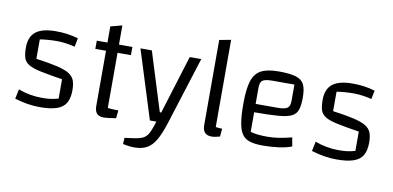

<svg xmlns="http://www.w3.org/2000/svg" viewBox="-77 -902 2686 1312"><g transform="rotate(10 1266.0 -245.5)"><path d="M60 -370Q60 -445 104.5 -480Q149 -515 243 -515Q285 -515 322.5 -510Q360 -505 399 -493L387 -433Q362 -440 327.5 -445Q293 -450 263 -450Q230 -450 199 -447.5Q168 -445 144 -441V-306Q234 -294 289.5 -281Q345 -268 374 -250.5Q403 -233 413.5 -206Q424 -179 424 -138Q424 -82 404.5 -48.5Q385 -15 340.5 0Q296 15 223 15Q181 15 138.5 8Q96 1 49 -13L63 -80Q141 -50 228 -50Q261 -50 285 -53Q309 -56 341 -65V-199Q245 -214 188.5 -226Q132 -238 104.5 -255Q77 -272 68.5 -299Q60 -326 60 -370Z M666 9Q634 9 618.5 -8Q603 -25 603 -59V-612L683 -633V-60Q696 -59 712.5 -57.5Q729 -56 757 -56L751 -1Q721 4 700 6.5Q679 9 666 9ZM529 -443V-500H776V-443Z M981 -26 832 -500H911L1038 -93H1048L1174 -500H1254L1104 -26ZM908 174Q889 174 866.5 171Q844 168 828 164L831 121L890 113Q929 108 952 98Q975 88 988.5 67Q1002 46 1015 8L1026 -26H1104Q1080 49 1054 93Q1028 137 993 155.5Q958 174 908 174Z M1432 -60Q1440 -59 1452.5 -57.5Q1465 -56 1477 -56L1472 -1Q1453 4 1440.5 6.5Q1428 9 1415 9Q1383 9 1367.5 -8Q1352 -25 1352 -59V-650L1432 -665Z M1770 9Q1715 9 1679.5 -2Q1644 -13 1625 -41.5Q1606 -70 1598 -120.5Q1590 -171 1590 -250Q1590 -351 1607.5 -407Q1625 -463 1668.5 -486Q1712 -509 1791 -509Q1867 -509 1909 -496.5Q1951 -484 1967 -452.5Q1983 -421 1983 -363Q1983 -310 1973 -278Q1963 -246 1932.5 -230.5Q1902 -215 1840 -210Q1778 -205 1673 -205H1643V-263H1825Q1875 -263 1893 -276Q1911 -289 1911 -325V-439H1759Q1709 -439 1691 -426.5Q1673 -414 1673 -377V-69Q1716 -56 1787 -56Q1827 -56 1865 -61.5Q1903 -67 1959 -81L1970 -20Q1936 -6 1881.5 1.5Q1827 9 1770 9Z M2119 -370Q2119 -445 2163.5 -480Q2208 -515 2302 -515Q2344 -515 2381.5 -510Q2419 -505 2458 -493L2446 -433Q2421 -440 2386.5 -445Q2352 -450 2322 -450Q2289 -450 2258 -447.5Q2227 -445 2203 -441V-306Q2293 -294 2348.5 -281Q2404 -268 2433 -250.5Q2462 -233 2472.5 -206Q2483 -179 2483 -138Q2483 -82 2463.5 -48.5Q2444 -15 2399.5 0Q2355 15 2282 15Q2240 15 2197.5 8Q2155 1 2108 -13L2122 -80Q2200 -50 2287 -50Q2320 -50 2344 -53Q2368 -56 2400 -65V-199Q2304 -214 2247.5 -226Q2191 -238 2163.5 -255Q2136 -272 2127.5 -299Q2119 -326 2119 -370Z"/></g></svg>

Font: Changa Light
Style: Regular
Weight: 300
Designer: Eduardo Rodriguez Tunni
Foundry: Eduardo Rodriguez Tunni
Version: Version 3.002; ttfautohint (v1.8.2)